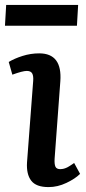

<svg xmlns="http://www.w3.org/2000/svg" viewBox="-22 -740 348 774"><path d="M2.9 -720.2H293L288.1 -636.2H-2ZM111.8 -414.1Q113.3 -434.1 107.7 -444.1Q102.1 -454.1 85.9 -454.1Q69.3 -454.1 27.8 -439L13.2 -490.2Q35.6 -503.9 68.6 -514.4Q101.6 -524.9 136.2 -524.9Q229.5 -524.9 221.2 -412.1L198.2 -101.1Q196.8 -79.1 201.2 -68.6Q205.6 -58.1 221.2 -58.1Q225.1 -58.1 229 -58.8Q232.9 -59.6 235.8 -60.1Q238.8 -60.5 243.4 -62.7Q248 -64.9 250 -65.7Q252 -66.4 257.1 -69.8Q262.2 -73.2 263.2 -73.7Q264.2 -74.2 270.3 -78.4Q276.4 -82.5 276.9 -83L300.8 -39.1Q281.2 -19.5 245.8 -2.7Q210.4 14.2 173.8 14.2Q123.5 14.2 103.8 -11.7Q84 -37.6 86.9 -85Z"/></svg>

Font: Literata Book SemiBold
Style: Italic
Weight: 600
Italic angle: -3°
Designer: Latin by Veronika Burian and Jose Scaglione. Greek by Irene Vlachou. Cyrillic by Vera Evstafieva
Foundry: TypeTogether
Version: Version 1.003;PS 001.003;hotconv 1.0.88;makeotf.lib2.5.64775